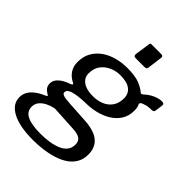

<svg xmlns="http://www.w3.org/2000/svg" viewBox="-283 -865 1162 1162"><g transform="rotate(45 298.5 -283.5)"><path d="M217 175Q101 175 38 141.5Q-25 108 -25 50Q-25 9 4.5 -21Q34 -51 80 -69Q88 -73 90 -76.5Q92 -80 84 -83Q65 -94 55.5 -107Q46 -120 46 -139Q46 -162 60.5 -179Q75 -196 96.5 -208Q118 -220 138 -226Q147 -230 149 -234Q151 -238 144 -241Q109 -258 91 -285.5Q73 -313 73 -350Q73 -398 93 -433Q113 -468 146.5 -491.5Q180 -515 223 -526.5Q266 -538 313 -538Q380 -538 417 -523Q454 -508 474 -490Q480 -484 487 -488Q494 -492 500 -498Q514 -511 531.5 -521Q549 -531 567.5 -537Q586 -543 601 -543Q613 -543 618 -539.5Q623 -536 622 -526L616 -482Q615 -470 611 -466.5Q607 -463 597 -462Q580 -462 566 -460Q552 -458 542 -454Q510 -446 516 -430Q520 -423 522.5 -412Q525 -401 525 -386Q525 -339 503.5 -305.5Q482 -272 446.5 -250.5Q411 -229 368 -219Q325 -209 281 -209Q272 -209 250.5 -207.5Q229 -206 204.5 -202Q180 -198 163 -189Q146 -180 146 -164Q146 -152 163.5 -146.5Q181 -141 221 -139L354 -131Q438 -126 477 -93Q516 -60 516 -1Q516 40 498.5 70Q481 100 451 120Q421 140 382.5 152Q344 164 301.5 169.5Q259 175 217 175ZM221 116Q260 116 295.5 110.5Q331 105 358.5 93.5Q386 82 402 62Q418 42 418 12Q418 -16 399.5 -29.5Q381 -43 335 -45L175 -54Q149 -49 124 -37Q99 -25 83.5 -6.5Q68 12 68 38Q68 79 107.5 97.5Q147 116 221 116ZM284 -269Q323 -269 355.5 -282Q388 -295 408 -323Q428 -351 428 -394Q428 -433 399.5 -455Q371 -477 314 -477Q276 -477 243 -462Q210 -447 189.5 -419Q169 -391 169 -349Q169 -312 199.5 -290.5Q230 -269 284 -269ZM413 -724 401 -631Q399 -621 395 -618Q391 -615 379 -615H305Q295 -615 291.5 -620.5Q288 -626 289 -635L303 -730Q304 -738 306 -740Q308 -742 315 -742H401Q407 -742 411 -737Q415 -732 413 -724Z"/></g></svg>

Font: Libre Franklin Thin Medium
Style: Italic
Weight: 500
Italic angle: -8°
Version: Version 3.000